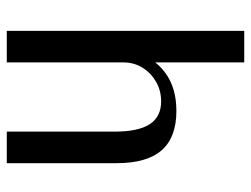

<svg xmlns="http://www.w3.org/2000/svg" viewBox="-107 -633 740 566"><g transform="rotate(90 263.0 -350.0)"><path d="M71 0V-700H164V-365L125 -364Q148 -432 193 -466Q238 -500 307 -500Q385 -500 423 -456.5Q461 -413 461 -324V0H368V-318Q368 -388 346 -421.5Q324 -455 279 -455Q247 -455 221 -440Q195 -425 179.5 -400Q164 -375 164 -344V0Z"/></g></svg>

Font: Sutasoma
Style: Regular
Weight: 400
Designer: Izhar Fathurrohim, Akbar Rohmanto, Arusyal Khofiqoini
Foundry: Kiwari Kolektiv
Version: Version 1.102